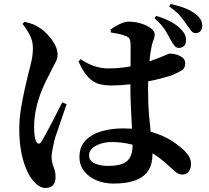

<svg xmlns="http://www.w3.org/2000/svg" viewBox="-20 -872 1040 957"><path d="M871 -633Q857 -634 848.5 -645.5Q840 -657 829 -676Q818 -699 801 -725Q784 -751 750 -781L758 -793Q798 -781 830.5 -764Q863 -747 882 -726Q897 -711 902.5 -697.5Q908 -684 907 -670Q907 -651 896 -642Q885 -633 871 -633ZM546 43Q501 43 462.5 27.5Q424 12 400 -18Q376 -48 376 -90Q376 -140 406 -171.5Q436 -203 485.5 -217.5Q535 -232 592 -232Q675 -232 734.5 -214.5Q794 -197 834.5 -171Q875 -145 899 -121Q915 -105 923.5 -89Q932 -73 932 -55Q932 -30 920 -16Q908 -2 888 -2Q871 -2 856.5 -14Q842 -26 817 -49Q773 -90 728 -115Q683 -140 635.5 -152Q588 -164 536 -164Q508 -164 482.5 -156Q457 -148 440.5 -133.5Q424 -119 424 -98Q424 -70 452 -57.5Q480 -45 516 -45Q567 -45 593.5 -57Q620 -69 630.5 -92Q641 -115 641 -149Q641 -168 639.5 -199Q638 -230 636 -268.5Q634 -307 632 -348.5Q630 -390 630 -429Q630 -467 630.5 -509Q631 -551 631 -587Q631 -623 631 -641Q631 -663 628 -672.5Q625 -682 619.5 -686Q614 -690 605 -693Q589 -700 570 -703.5Q551 -707 533 -710L531 -725Q550 -739 575.5 -751.5Q601 -764 621 -764Q655 -764 684.5 -754.5Q714 -745 732.5 -730.5Q751 -716 751 -701Q751 -689 748 -680.5Q745 -672 741 -661.5Q737 -651 734 -632Q730 -614 726.5 -581Q723 -548 720.5 -508Q718 -468 718 -427Q718 -351 723.5 -290Q729 -229 734.5 -182.5Q740 -136 740 -102Q740 -55 719.5 -22.5Q699 10 656 26.5Q613 43 546 43ZM206 65Q188 65 170.5 52.5Q153 40 138 20Q120 -5 106 -41.5Q92 -78 84 -125Q76 -172 76 -229Q76 -276 84 -327Q92 -378 102.5 -424Q113 -470 120 -500Q130 -537 137 -568.5Q144 -600 144 -634Q144 -668 127.5 -699Q111 -730 92 -753L102 -763Q127 -758 144.5 -751Q162 -744 181 -731Q196 -722 216 -701Q236 -680 251.5 -653.5Q267 -627 267 -599Q267 -579 256 -560Q245 -541 228 -505Q210 -473 191.5 -429.5Q173 -386 161.5 -337Q150 -288 150 -238Q150 -215 152.5 -196.5Q155 -178 160 -167Q165 -157 172.5 -156Q180 -155 187 -167Q195 -180 209 -205Q223 -230 237.5 -259Q252 -288 266.5 -315.5Q281 -343 290 -362L312 -353Q305 -332 296 -306Q287 -280 278 -253Q269 -226 261 -204Q253 -182 250 -168Q244 -138 240.5 -120.5Q237 -103 237 -91Q237 -65 247 -40Q257 -15 257 9Q257 65 206 65ZM535 -446Q503 -446 475 -453Q447 -460 421.5 -485.5Q396 -511 371 -566L382 -577Q419 -552 453 -541.5Q487 -531 518 -531Q562 -531 599 -536Q636 -541 667 -549Q698 -557 721 -565Q774 -583 797.5 -594Q821 -605 826 -605Q853 -605 878 -592.5Q903 -580 903 -557Q903 -533 888.5 -523Q874 -513 840 -498Q823 -492 790 -483Q757 -474 714.5 -465.5Q672 -457 626 -451.5Q580 -446 535 -446ZM955 -707Q942 -707 933 -718.5Q924 -730 912 -747Q901 -765 881 -789Q861 -813 823 -840L831 -852Q875 -842 905 -830Q935 -818 957 -800Q975 -786 982 -770.5Q989 -755 988 -743Q988 -728 979.5 -717.5Q971 -707 955 -707Z"/></svg>

Font: Noto Serif HK ExtraLight
Style: Bold
Weight: 700
Version: Version 2.002-H1;hotconv 1.1.0;makeotfexe 2.6.0